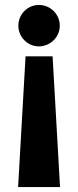

<svg xmlns="http://www.w3.org/2000/svg" viewBox="-20 -613 315 774"><path d="M53 141H222L192 -386H83ZM54 -509C54 -464 91 -426 137 -426C183 -426 221 -464 221 -509C221 -556 183 -593 137 -593C91 -593 54 -556 54 -509Z"/></svg>

Font: Righteous
Style: Regular
Weight: 400
Designer: Astigmatic (AOETI)
Foundry: Astigmatic (AOETI)
Version: Version 1.000